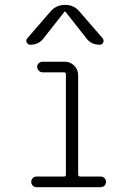

<svg xmlns="http://www.w3.org/2000/svg" viewBox="-20 -775 540 795"><path d="M397.5 -43.9Q406.2 -43.9 412.6 -37.6Q418.9 -31.2 418.9 -22Q418.9 -12.7 412.6 -6.3Q406.2 0 397.5 0H130.9Q122.1 0 115.7 -6.3Q109.4 -12.7 109.4 -22Q109.4 -31.2 115.7 -37.6Q122.1 -43.9 130.9 -43.9H245.1Q252.9 -43.9 252.9 -51.8V-466.8Q252.9 -475.6 245.1 -475.6H156.2Q147.5 -475.6 140.6 -482.4Q133.8 -489.3 133.8 -498Q133.8 -506.8 140.6 -513.2Q147.5 -519.5 156.2 -519.5H248Q271.5 -519.5 287.6 -502.9Q303.7 -486.3 303.7 -462.9V-51.8Q303.7 -43.9 313.5 -43.9ZM105.5 -589.8Q95.7 -589.8 90.8 -599.1Q85.9 -608.4 92.8 -616.2L187.5 -725.6Q211.9 -754.9 249.5 -754.9Q287.1 -754.9 310.5 -725.6L405.3 -616.2Q411.1 -608.4 407.2 -599.1Q403.3 -589.8 392.6 -589.8Q357.4 -589.8 337.9 -616.2L251 -726.6Q250 -727.5 249 -727.5L247.1 -726.6L160.2 -616.2Q140.6 -589.8 105.5 -589.8Z"/></svg>

Font: Rounded-X Mgen+ 2m light
Style: Regular
Weight: 200
Designer: [Source Han Sans]
Ryoko NISHIZUKA  (kana & ideographs); Paul D. Hunt (Latin, Greek & Cyrillic); Wenlong ZHANG  (bopomofo
Version: Version 1.059.20150602